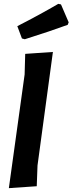

<svg xmlns="http://www.w3.org/2000/svg" viewBox="-20 -974 377 998"><path d="M283 -954 297 -951 337 -858 332 -845Q245 -813 109 -770L94 -774L70 -838Q191 -900 283 -954ZM255 -704 175 -114 171 -6 26 4 108 -587 111 -694Z"/></svg>

Font: Alegreya Sans SC ExtraBold
Style: Italic
Weight: 800
Italic angle: -7°
Designer: Juan Pablo del Peral
Foundry: Huerta Tipografica
Version: Version 2.007